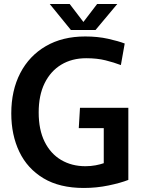

<svg xmlns="http://www.w3.org/2000/svg" viewBox="-20 -921 709 953"><path d="M396 12Q276 12 196 -36Q116 -84 76 -167.5Q36 -251 36 -358Q36 -472 80.5 -558Q125 -644 207.5 -692Q290 -740 403 -740Q465 -740 516.5 -728.5Q568 -717 599 -705L580 -598Q546 -611 504 -621.5Q462 -632 408 -632Q337 -632 284 -600Q231 -568 201.5 -508Q172 -448 172 -363Q172 -277 201.5 -217.5Q231 -158 283.5 -127Q336 -96 404 -96Q431 -96 454.5 -100.5Q478 -105 495 -111V-285H371L377 -386H617V-28Q579 -13 519 -0.5Q459 12 396 12ZM332 -772 227 -901H326L394 -812L462 -901H562L454 -772Z"/></svg>

Font: Murecho Medium
Style: Regular
Weight: 500
Designer: Neil Summerour
Foundry: Positype
Version: Version 1.010; ttfautohint (v1.8.3)